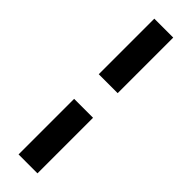

<svg xmlns="http://www.w3.org/2000/svg" viewBox="-311 -815 926 926"><g transform="rotate(45 151.5 -352.0)"><path d="M87 -436V-815H216V-436ZM87 111V-268H216V111Z"/></g></svg>

Font: Bitter Thin ExtraBold
Style: Regular
Weight: 800
Version: Version 3.020